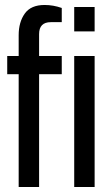

<svg xmlns="http://www.w3.org/2000/svg" viewBox="-20 -751 450 771"><path d="M228 -719V-662H184Q137 -662 137 -614V-526H228V-453H137V0H55V-453H9V-526H55V-610Q55 -662 79.5 -696.5Q104 -731 159 -731Q194 -731 228 -719ZM278 -625V-723H360V-625ZM278 0V-526H360V0Z"/></svg>

Font: Archivo Narrow
Style: Regular
Weight: 400
Designer: Hector Gatti
Foundry: Omnibus-Type
Version: Version 1.003